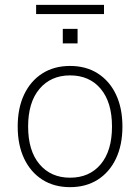

<svg xmlns="http://www.w3.org/2000/svg" viewBox="-20 -764 578 792"><path d="M269 8Q203 8 154.5 -23Q106 -54 79.5 -110Q53 -166 53 -242Q53 -318 79.5 -374Q106 -430 154.5 -461Q203 -492 269 -492Q335 -492 383.5 -461Q432 -430 458.5 -374Q485 -318 485 -242Q485 -166 458.5 -110Q432 -54 383.5 -23Q335 8 269 8ZM269 -31Q349 -31 395.5 -86.5Q442 -142 442 -242Q442 -342 395.5 -397.5Q349 -453 269 -453Q190 -453 143 -397.5Q96 -342 96 -242Q96 -142 143 -86.5Q190 -31 269 -31ZM129 -706V-744H409V-706ZM239 -585V-645H300V-585Z"/></svg>

Font: Nunito Sans 12pt ExtraLight 12pt ExtraLight
Style: Regular
Weight: 250
Version: Version 3.101;gftools[0.9.27]